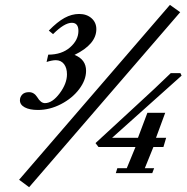

<svg xmlns="http://www.w3.org/2000/svg" viewBox="-20 -717 775 795"><path d="M100.6 58.1 59.1 27.3 683.6 -696.8 726.1 -666.5ZM137.2 -261.7Q102.5 -261.7 82.5 -272.5Q62.5 -283.2 62.5 -301.8Q62.5 -315.4 72 -325.4Q81.5 -335.4 100.1 -335.4Q121.1 -335.4 134.3 -314.5Q148.9 -290 166 -290Q196.8 -290 227.1 -330.6Q257.3 -371.1 257.3 -409.2Q257.3 -436 244.9 -451.9Q232.4 -467.8 210.9 -467.8Q196.3 -467.8 172.9 -460.4L179.7 -490.7Q235.8 -490.7 270.3 -521Q304.7 -551.3 304.7 -588.9Q304.7 -622.6 277.3 -622.6Q246.6 -622.6 199.7 -575.7L182.1 -590.3Q217.3 -626.5 247.1 -642.8Q276.9 -659.2 307.6 -659.2Q338.9 -659.2 358.9 -641.6Q378.9 -624 378.9 -596.2Q378.9 -533.7 288.6 -489.7Q336.4 -470.7 336.4 -423.8Q336.4 -385.7 307.9 -347.9Q279.3 -310.1 232.7 -285.9Q186 -261.7 137.2 -261.7ZM459.5 0 465.8 -20.5H504.9L541 -108.4H387.7L375.5 -124.5L536.1 -272.5Q627 -355.5 687 -414.1H727.1L731.9 -403.8L444.3 -146.5H551.3L590.3 -250H664.1L626 -146.5H668L656.7 -108.4H615.2L579.6 -20.5H618.2L610.4 0Z"/></svg>

Font: Elstob 10pt Medium
Style: Italic
Weight: 500
Italic angle: -20°
Designer: Peter S. Baker
Version: Version 1.015